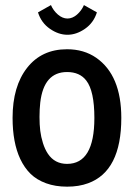

<svg xmlns="http://www.w3.org/2000/svg" viewBox="-20 -715 519 745"><path d="M127.4 -667 177.7 -695.3Q187 -673.8 204.8 -658.4Q222.7 -643.1 241.9 -643.1Q261.2 -643.1 278.8 -658.4Q296.4 -673.8 305.7 -695.3L356 -667Q343.3 -626.5 309.8 -603.3Q276.4 -580.1 241.7 -580.1Q207 -580.1 173.6 -603.3Q140.1 -626.5 127.4 -667ZM136.2 -316.9Q133.3 -291 133.3 -261.2Q133.3 -231.4 136.2 -207.5Q139.2 -183.6 146.7 -159.7Q154.3 -135.7 166 -118.2Q192.4 -79.1 240.2 -79.1Q346.2 -79.1 346.2 -257.3Q346.2 -361.8 314.9 -402.3Q289.6 -435.5 240.2 -435.5Q149.9 -435.5 136.2 -316.9ZM28.8 -257.8Q28.8 -379.9 85.2 -451.9Q141.6 -523.9 240.2 -523.9Q305.7 -523.9 353.5 -490.7Q450.7 -422.9 450.7 -257.3Q450.7 -50.8 321.8 -3.9Q286.1 9.3 240.5 9.3Q194.8 9.3 158.7 -3.9Q122.6 -17.1 98.6 -40.5Q74.7 -64 58.6 -98.1Q28.8 -161.6 28.8 -257.8Z"/></svg>

Font: News Cycle
Style: Bold
Weight: 700
Version: Version 0.5.1